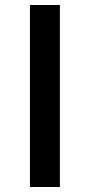

<svg xmlns="http://www.w3.org/2000/svg" viewBox="-20 -750 360 770"><path d="M220.2 0H100.1V-730H220.2Z"/></svg>

Font: Sora Medium
Style: Regular
Weight: 500
Designer: Jonathan Barnbrook, Julián Moncada
Foundry: Barnbrook Fonts
Version: Version 2.000